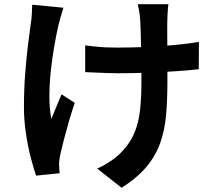

<svg xmlns="http://www.w3.org/2000/svg" viewBox="-20 -815 1040 910"><path d="M778.3 -795.2Q775.8 -778.6 774.9 -761.2Q774 -743.7 773.2 -726.7Q772.4 -713 772.5 -684.6Q772.6 -656.2 772.9 -620.5Q773.1 -584.8 773.2 -548.4Q773.3 -512 773.4 -481.1Q773.5 -450.3 773.5 -432.7Q773.5 -344.1 767.3 -271.7Q761.2 -199.3 739.7 -138.3Q718.2 -77.2 674.6 -24.9Q631 27.4 556.4 75L440.6 -15.9Q469.5 -28.3 503.1 -50.6Q536.7 -72.8 557.4 -96Q586 -125.8 604.1 -158.7Q622.2 -191.5 632.5 -231.6Q642.7 -271.6 646.5 -321Q650.4 -370.5 650.4 -433.5Q650.4 -461.3 650.1 -502.3Q649.9 -543.4 648.8 -587.3Q647.7 -631.2 646.7 -668.4Q645.7 -705.6 643.9 -726.5Q642.9 -744.8 639.2 -764.1Q635.6 -783.4 632.8 -795.2ZM383.8 -599.8Q408.3 -596.8 433.1 -594.2Q457.9 -591.6 483.5 -590.5Q509.1 -589.4 535.3 -589.4Q599.8 -589.4 671 -592.4Q742.2 -595.4 808.1 -601.7Q874.1 -608 922.8 -616.6L922 -486.9Q875.3 -481.5 811.3 -477.3Q747.3 -473 676.7 -470.4Q606 -467.8 538.2 -467.8Q516.9 -467.8 490.1 -468.8Q463.4 -469.8 436.2 -470.9Q409.1 -472 383.8 -473.2ZM280.7 -778.3Q274.8 -759.9 267.9 -736.4Q261 -712.9 257.2 -696.8Q247.7 -655.5 237.6 -598.4Q227.6 -541.4 220.9 -479.2Q214.2 -416.9 214.1 -357.7Q213.9 -298.5 223.5 -251.9Q233.7 -275 246.6 -307.6Q259.5 -340.3 271.6 -367.8L334.4 -327.7Q319.9 -285.3 306.6 -239.7Q293.4 -194.1 283 -153.6Q272.7 -113.1 266.1 -84.3Q263.4 -72.7 261.6 -58.2Q259.8 -43.7 260 -35.5Q260.2 -27.7 260.9 -16Q261.5 -4.3 262.5 6.1L150.9 17.4Q140.3 -12.8 126.5 -65.6Q112.6 -118.4 103.1 -181.8Q93.5 -245.2 93.5 -306.7Q93.5 -389.2 99.3 -465Q105.1 -540.8 112.8 -603.4Q120.6 -666 126.4 -706.4Q129.9 -727.5 130.9 -750.6Q131.9 -773.7 132.7 -792.7Z"/></svg>

Font: Noto Sans SC Thin
Style: Regular
Weight: 100
Designer: Ryoko NISHIZUKA 西塚涼子 (kana, bopomofo & ideographs); Paul D. Hunt (Latin, Greek & Cyrillic); Sandoll Communications 산돌커뮤니
Foundry: Adobe
Version: Version 2.004-H2;hotconv 1.0.118;makeotfexe 2.5.65603